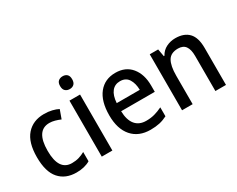

<svg xmlns="http://www.w3.org/2000/svg" viewBox="-96 -1168 1979 1601"><g transform="rotate(-30 893.5 -367.0)"><path d="M272 10Q167 10 107.5 -57.5Q48 -125 48 -266Q48 -408 110 -478.5Q172 -549 278 -549Q320 -549 355 -540.5Q390 -532 414 -519L384 -436Q359 -447 332 -454.5Q305 -462 280 -462Q152 -462 152 -267Q152 -77 278 -77Q315 -77 345.5 -86Q376 -95 404 -111V-22Q351 10 272 10Z M571 -744Q596 -744 612 -729.5Q628 -715 628 -683Q628 -651 612 -636Q596 -621 571 -621Q545 -621 528.5 -636Q512 -651 512 -683Q512 -715 528.5 -729.5Q545 -744 571 -744ZM621 -539V0H519V-539Z M965 -549Q1063 -549 1117.5 -482.5Q1172 -416 1172 -307V-247H848Q850 -162 886.5 -117.5Q923 -73 991 -73Q1035 -73 1071.5 -83Q1108 -93 1147 -112V-26Q1110 -7 1072 1.5Q1034 10 985 10Q872 10 808.5 -62.5Q745 -135 745 -266Q745 -402 804 -475.5Q863 -549 965 -549ZM964 -469Q914 -469 884.5 -432.5Q855 -396 850 -324H1072Q1071 -387 1045 -428Q1019 -469 964 -469Z M1542 -549Q1626 -549 1670.5 -502.5Q1715 -456 1715 -356V0H1613V-338Q1613 -400 1590.5 -431.5Q1568 -463 1519 -463Q1449 -463 1421.5 -415.5Q1394 -368 1394 -273V0H1292V-539H1373L1386 -467H1392Q1415 -509 1455.5 -529Q1496 -549 1542 -549Z"/></g></svg>

Font: Noto Sans Gurmukhi SemiCondensed Medium
Style: Regular
Weight: 500
Width: 4
Designer: Jelle Bosma - Monotype Design Team
Foundry: Monotype Imaging Inc.
Version: Version 2.004; ttfautohint (v1.8.4.7-5d5b)